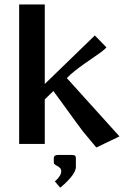

<svg xmlns="http://www.w3.org/2000/svg" viewBox="-20 -653 577 871"><path d="M324.2 64.9V104Q324.2 124.5 301 151.9Q277.8 179.2 252.9 198.2L229 169.9Q257.8 145 257.8 123Q257.8 115.2 252.4 109.4Q247.1 103.5 241 100.6Q234.9 97.7 229.5 93.5Q224.1 89.4 224.1 85V64.9Q224.1 49.8 244.1 49.8H303.2Q316.9 49.8 320.6 53.5Q324.2 57.1 324.2 64.9ZM66.9 0V-632.8H183.1V-272L410.2 -492.2L462.9 -438L455.1 -430.2Q444.3 -419.4 387.5 -380.9Q330.6 -342.3 299.8 -314.9L283.2 -298.8L522 -34.2L417 16.1L356 -57.1Q351.6 -62 326.2 -97.2Q300.8 -132.3 267.8 -177.7Q234.9 -223.1 222.2 -240.2L183.1 -202.1V0Z"/></svg>

Font: Resagokr
Style: Bold
Weight: 600
Designer: gluk
Foundry: gluk
Version: Version 0.95